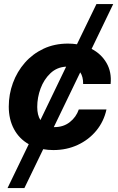

<svg xmlns="http://www.w3.org/2000/svg" viewBox="-20 -748 595 972"><path d="M18.1 204.1 125.5 -18.1Q77.1 -45.4 50.8 -94.5Q24.4 -143.6 24.4 -208.5Q24.4 -270.5 45.4 -327.9Q66.4 -385.3 105.7 -430.2Q145 -475.1 200.2 -501.2Q255.4 -527.3 324.2 -527.3Q347.7 -527.3 369.6 -523.9L468.3 -727.5H553.2L443.8 -500.5Q492.7 -475.1 519.3 -429.2Q545.9 -383.3 540 -322.8H400.9Q401.4 -359.4 386.2 -381.8L252.4 -104.5Q254.4 -104.5 255.9 -104.5Q301.3 -104.5 333.5 -129.9Q365.7 -155.3 378.9 -193.8H519Q505.9 -133.3 467.8 -86.9Q429.7 -40.5 373.5 -14.4Q317.4 11.7 250 11.7Q223.1 11.7 198.7 7.3L103.5 204.1ZM184.6 -140.1 314.9 -410.6Q268.1 -408.2 235.4 -377.2Q202.6 -346.2 185.5 -300.3Q168.5 -254.4 168.5 -206.5Q168.5 -165.5 184.6 -140.1Z"/></svg>

Font: Inter Display
Style: Bold Italic
Weight: 700
Italic angle: -9.39999°
Designer: Rasmus Andersson
Foundry: rsms
Version: Version 4.000;git-a52131595